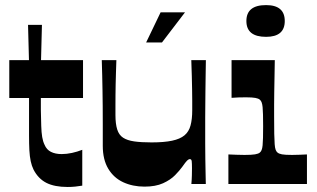

<svg xmlns="http://www.w3.org/2000/svg" viewBox="-20 -733 1263 765"><path d="M249.5 12Q197.1 12 164.7 -4.5Q132.4 -21 113.7 -57.1Q106.4 -71.8 102.4 -90.6Q98.4 -109.4 97 -134.4Q95.7 -159.4 95.7 -192.7Q95.7 -213.6 95.7 -236Q95.7 -258.4 95.7 -279.5Q95.7 -300.6 95.7 -317.1Q95.7 -333.6 95.7 -342.6H17V-493.4H95.4L91.7 -634H147.1L143.5 -493.4H310.8V-342.6H142.8Q142.8 -329.3 142.8 -317.3Q142.8 -305.4 142.8 -294.4Q143.5 -258.3 144.3 -231.7Q145.1 -205.2 148.1 -187.1Q151.2 -168.9 157.5 -156.3Q165.5 -136.7 183 -127.9Q200.4 -119.1 225.8 -119.1Q245.4 -119.1 266.8 -123.7Q288.1 -128.4 307.8 -136.1V6.7Q294.8 9 279.6 10.5Q264.5 12 249.5 12Z M555.6 10.6Q508.9 10.6 471.1 -6.8Q433.2 -24.3 411.4 -60.6Q389.5 -97 389.5 -152Q389.5 -198.7 389.5 -238.1Q389.5 -277.4 389.2 -310.8Q388.9 -344.2 388.4 -374.5Q387.9 -404.9 387.2 -433.7Q386.5 -462.5 385.5 -493.4H443.7Q442.7 -465.8 442 -442Q441.3 -418.3 440.8 -396.6Q440.3 -375 440.2 -354.6Q440 -334.3 440 -314.7Q440 -295 440 -274.7Q440 -239.5 447 -217.3Q453.9 -195.2 470.4 -184.4Q486.9 -173.6 514.6 -169.6Q542.3 -165.6 584 -165.6Q633.7 -165.6 665.6 -172.4Q697.6 -179.2 715.1 -193.8Q732.6 -208.4 739.2 -233.2Q745.9 -258 745.9 -293.3Q745.9 -311.6 745.9 -332.2Q745.9 -352.9 745.4 -377.3Q744.9 -401.6 744.2 -430.6Q743.5 -459.5 742.2 -493.4H800.3Q800 -460.3 799.3 -429.3Q798.6 -398.4 798.5 -369.4Q798.3 -340.4 798 -314.2Q797.6 -288 797.6 -264.5Q797.6 -241 797.6 -220.6Q797.6 -191.6 797.6 -160.7Q797.6 -129.8 798.1 -99.9Q798.6 -70 799.1 -44.1Q799.6 -18.3 800 0H742.5Q744.2 -18.3 744.5 -34.7Q744.9 -51 744.9 -62.7Q744.9 -82 743.9 -90.5Q742.9 -99 736.5 -99Q731.5 -99 725.5 -93.2Q719.5 -87.3 706.5 -68.7Q695.8 -53.7 677.5 -35Q659.2 -16.3 629.5 -2.8Q599.9 10.6 555.6 10.6ZM562.2 -563.7 619.9 -683.8H717.1L625.3 -563.7Z M890 0V-117.7Q906 -117 921.5 -116.4Q937 -115.7 954.4 -115.7Q982.4 -115.7 996.1 -118Q1009.8 -120.4 1015.1 -125Q1019.8 -128.7 1022.4 -135.4Q1025.1 -142 1026.3 -153.7Q1027.4 -165.3 1027.9 -183.7Q1028.4 -202.1 1028.4 -230Q1028.4 -257.5 1027.9 -276Q1027.4 -294.6 1026.3 -306.4Q1025.1 -318.2 1022.4 -325.2Q1019.8 -332.2 1015.1 -335.9Q1009.8 -340.6 997.3 -342.9Q984.7 -345.2 961.7 -345.2Q946 -345.2 932.5 -344.9Q919 -344.6 902.6 -343.2V-493.4H1074.9Q1074.2 -453.6 1073.7 -422.3Q1073.2 -390.9 1072.7 -365.2Q1072.2 -339.4 1072.2 -315.9Q1072.2 -292.5 1072.2 -268.8Q1072.2 -226.2 1072.7 -199.8Q1073.2 -173.3 1074.4 -158.4Q1075.5 -143.4 1078.4 -136Q1081.2 -128.7 1085.9 -125Q1091.5 -120.4 1103.6 -118Q1115.6 -115.7 1143.9 -115.7Q1158.6 -115.7 1173.4 -116.4Q1188.3 -117 1203 -117.7V0ZM1040.1 -586.2Q961.7 -586.2 961.7 -649.3Q961.7 -712.7 1040.1 -712.7Q1114.6 -712.7 1114.6 -649.3Q1114.6 -586.2 1040.1 -586.2Z"/></svg>

Font: Ojuju ExtraLight
Style: Regular
Weight: 200
Designer: Chisaokwu Joboson, Mirko Velimirovic
Foundry: Udi Foundry
Version: Version 1.000